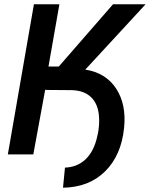

<svg xmlns="http://www.w3.org/2000/svg" viewBox="-20 -731 709 909"><path d="M197.8 -305.7H193.8L137.7 0H17.1L140.6 -710.9H261.2L209.5 -416H258.3L515.1 -710.9H669.4L383.8 -401.4Q481.4 -386.2 530.3 -311Q579.1 -235.8 567.4 -125Q554.2 4.4 477.8 80.1Q401.4 155.8 278.3 157.7L287.6 62.5Q342.8 60.5 380.9 27.1Q418.9 -6.3 436.5 -69.1Q454.1 -131.8 447.8 -189.9Q441.4 -243.2 409.2 -272.7Q377 -302.2 321.3 -304.2L197.8 -305.2Z"/></svg>

Font: Roboto Medium
Style: Italic
Weight: 500
Italic angle: -12°
Designer: Google
Version: Version 2.134; 2016